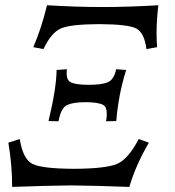

<svg xmlns="http://www.w3.org/2000/svg" viewBox="-20 -717 674 740"><path d="M544.4 -527.8Q536.6 -589.8 506.1 -606.7Q475.6 -623.5 362.3 -624Q249.5 -623.5 213.1 -606.7Q176.8 -589.8 147.5 -527.8L108.4 -535.2Q141.1 -611.8 161.1 -696.8Q272.5 -689.9 374.5 -689.9Q476.1 -689.9 590.3 -696.8Q583.5 -641.1 583.5 -588.9Q583.5 -561.5 585.4 -535.2ZM478.5 3.4Q348.1 -1.5 253.9 -2.4Q159.2 -1.5 26.9 3.4Q26.9 -80.1 12.2 -167L56.2 -181.2Q68.4 -103 105.7 -85Q143.1 -66.9 265.1 -66.4Q386.7 -66.9 430.4 -85Q474.1 -103 514.6 -181.2L553.7 -167Q502.9 -80.1 478.5 3.4ZM388.7 -249.5Q391.6 -266.1 391.6 -278.3Q391.6 -304.7 377.9 -312.5Q357.9 -323.2 310.1 -323.2Q262.7 -323.2 238.8 -312.3Q214.8 -301.3 205.6 -249.5L167 -250.5Q197.3 -376.5 198.2 -447.3L237.8 -450.2L236.8 -434.6Q236.8 -408.2 252 -400.4Q271 -390.1 321.8 -390.1Q373 -390.1 396.2 -400.4Q419.4 -410.6 427.7 -450.2L466.3 -447.3Q436.5 -353.5 428.2 -250.5Z"/></svg>

Font: Kelvinch
Style: Italic
Weight: 400
Italic angle: -10°
Designer: Paul James Miller
Foundry: High-Logic / Made with FontCreator
Version: Version 3.40;July 22, 2017;FontCreator 11.0.0.2388 64-bit